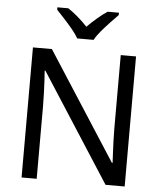

<svg xmlns="http://www.w3.org/2000/svg" viewBox="-61 -997 883 1050"><g transform="rotate(5 380.0 -472.0)"><path d="M663 0H558L176 -593H172Q174 -570 175.5 -538.5Q177 -507 178.5 -471.5Q180 -436 180 -399V0H97V-714H201L582 -123H586Q585 -139 583.5 -171Q582 -203 580.5 -241Q579 -279 579 -311V-714H663ZM334 -784Q321 -807 299 -833.5Q277 -860 253 -886Q229 -912 211 -931V-944H271Q297 -927 325 -903Q353 -879 378 -852Q405 -879 433 -903Q461 -927 487 -944H549V-931Q530 -912 505.5 -886Q481 -860 458.5 -833.5Q436 -807 424 -784Z"/></g></svg>

Font: Noto Sans Malayalam
Style: Regular
Weight: 400
Designer: Jelle Bosma - Monotype Design Team
Foundry: Monotype Imaging Inc.
Version: Version 2.103